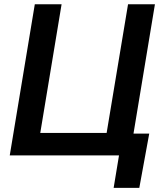

<svg xmlns="http://www.w3.org/2000/svg" viewBox="-20 -748 789 924"><path d="M605 0H26.9L147.5 -727.5H276.4L173.8 -108.4H493.2L596.2 -727.5H725.6ZM526.9 156.2 552.7 0H512.2L529.3 -105H698.2L650.4 156.2Z"/></svg>

Font: Inter 16pt SemiBold
Style: Italic
Weight: 600
Italic angle: -9.3988°
Version: Version 4.001;git-66647c0bb